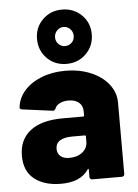

<svg xmlns="http://www.w3.org/2000/svg" viewBox="-57 -860 657 912"><g transform="rotate(-5 272.0 -404.0)"><path d="M500 -353V-12Q500 -7 496.5 -3.5Q493 0 488 0H346Q341 0 337.5 -3.5Q334 -7 334 -12V-47Q334 -51 332 -51.5Q330 -52 328 -48Q290 8 198 8Q118 8 70.5 -29.5Q23 -67 23 -140Q23 -217 76.5 -259Q130 -301 232 -301H329Q334 -301 334 -306V-325Q334 -352 316 -367.5Q298 -383 266 -383Q242 -383 224.5 -374Q207 -365 202 -351Q197 -340 188 -341L44 -360Q32 -362 32 -369Q36 -413 66.5 -448.5Q97 -484 148.5 -504.5Q200 -525 263 -525Q330 -525 384 -502.5Q438 -480 469 -440.5Q500 -401 500 -353ZM334 -182V-206Q334 -211 329 -211H269Q231 -211 210.5 -198Q190 -185 190 -159Q190 -137 205 -124Q220 -111 247 -111Q285 -111 309.5 -130.5Q334 -150 334 -182ZM143 -687Q143 -742 180.5 -779Q218 -816 273 -816Q329 -816 366.5 -779Q404 -742 404 -687Q404 -632 366.5 -594.5Q329 -557 273 -557Q217 -557 180 -594.5Q143 -632 143 -687ZM318 -687Q318 -706 305 -719.5Q292 -733 273 -733Q255 -733 242 -719.5Q229 -706 229 -687Q229 -668 242 -655Q255 -642 273 -642Q292 -642 305 -655Q318 -668 318 -687Z"/></g></svg>

Font: BARLOWEXTRABOLD
Style: Regular
Weight: 800
Designer: Jeremy Tribby
Foundry: Tribby Type
Version: Version 1.422